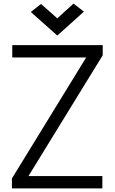

<svg xmlns="http://www.w3.org/2000/svg" viewBox="-20 -1052 640 1072"><path d="M46.5 0V-55.5L461 -731H48.5V-800H553.5V-743.5L139 -69H551.5V0ZM300 -853.5 152 -985 209 -1030 300 -949.5 390.5 -1032 448.5 -987Z"/></svg>

Font: Victor Mono Thin
Style: Regular
Weight: 100
Monospace: yes
Designer: Rune Bjørnerås
Version: Version 1.561;gftools[0.9.30]